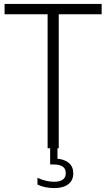

<svg xmlns="http://www.w3.org/2000/svg" viewBox="-20 -760 544 984"><path d="M224 0V-687H3.5V-740H501V-687H281V0ZM259 204Q237 204 214.5 199.8Q192 195.5 172 186V151.5Q197 162.5 217.8 167Q238.5 171.5 257.5 171.5Q285 171.5 301 161Q317 150.5 317 127.5Q317 104 300.8 93.5Q284.5 83 256.5 83H237V-10H274.5V53.5Q311 56.5 333.2 75.5Q355.5 94.5 355.5 128.5Q355.5 165 329.5 184.5Q303.5 204 259 204Z"/></svg>

Font: Encode Sans Condensed Condensed Light
Style: Regular
Weight: 300
Width: 3
Designer: Multiple Designers
Foundry: Impallari Type
Version: Version 3.000; ttfautohint (v1.8.3) -l 8 -r 50 -G 200 -x 14 